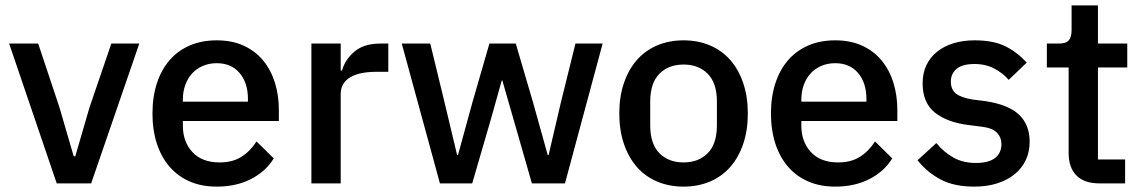

<svg xmlns="http://www.w3.org/2000/svg" viewBox="-20 -682 4252 714"><path d="M191 0 14 -520H122L201 -283L254 -101H260L313 -283L394 -520H498L319 0Z M786 12Q730 12 686 -7Q642 -26 611 -61.5Q580 -97 563.5 -147.5Q547 -198 547 -260Q547 -322 563.5 -372.5Q580 -423 611 -458.5Q642 -494 686 -513Q730 -532 786 -532Q843 -532 886.5 -512Q930 -492 959 -456.5Q988 -421 1002.5 -374Q1017 -327 1017 -273V-232H660V-215Q660 -155 695.5 -116.5Q731 -78 797 -78Q845 -78 878 -99Q911 -120 934 -156L998 -93Q969 -45 914 -16.5Q859 12 786 12ZM786 -447Q758 -447 734.5 -437Q711 -427 694.5 -409Q678 -391 669 -366Q660 -341 660 -311V-304H902V-314Q902 -374 871 -410.5Q840 -447 786 -447Z M1138 0V-520H1247V-420H1252Q1263 -460 1298 -490Q1333 -520 1395 -520H1424V-415H1381Q1316 -415 1281.5 -394Q1247 -373 1247 -332V0Z M1474 -520H1580L1633 -302L1680 -105H1683L1737 -302L1800 -520H1898L1962 -302L2017 -105H2020L2066 -302L2120 -520H2221L2081 0H1958L1890 -237L1848 -383H1846L1805 -237L1736 0H1616Z M2522 12Q2468 12 2423.5 -7Q2379 -26 2348 -61.5Q2317 -97 2300 -147.5Q2283 -198 2283 -260Q2283 -322 2300 -372.5Q2317 -423 2348 -458.5Q2379 -494 2423.5 -513Q2468 -532 2522 -532Q2576 -532 2620.5 -513Q2665 -494 2696 -458.5Q2727 -423 2744 -372.5Q2761 -322 2761 -260Q2761 -198 2744 -147.5Q2727 -97 2696 -61.5Q2665 -26 2620.5 -7Q2576 12 2522 12ZM2522 -78Q2578 -78 2612 -112.5Q2646 -147 2646 -216V-304Q2646 -373 2612 -407.5Q2578 -442 2522 -442Q2466 -442 2432 -407.5Q2398 -373 2398 -304V-216Q2398 -147 2432 -112.5Q2466 -78 2522 -78Z M3086 12Q3030 12 2986 -7Q2942 -26 2911 -61.5Q2880 -97 2863.5 -147.5Q2847 -198 2847 -260Q2847 -322 2863.5 -372.5Q2880 -423 2911 -458.5Q2942 -494 2986 -513Q3030 -532 3086 -532Q3143 -532 3186.5 -512Q3230 -492 3259 -456.5Q3288 -421 3302.5 -374Q3317 -327 3317 -273V-232H2960V-215Q2960 -155 2995.5 -116.5Q3031 -78 3097 -78Q3145 -78 3178 -99Q3211 -120 3234 -156L3298 -93Q3269 -45 3214 -16.5Q3159 12 3086 12ZM3086 -447Q3058 -447 3034.5 -437Q3011 -427 2994.5 -409Q2978 -391 2969 -366Q2960 -341 2960 -311V-304H3202V-314Q3202 -374 3171 -410.5Q3140 -447 3086 -447Z M3603 12Q3529 12 3479 -14Q3429 -40 3392 -86L3462 -150Q3491 -115 3526.5 -95.5Q3562 -76 3609 -76Q3657 -76 3680.5 -94.5Q3704 -113 3704 -146Q3704 -171 3687.5 -188.5Q3671 -206 3630 -211L3582 -217Q3502 -227 3456.5 -263.5Q3411 -300 3411 -372Q3411 -410 3425 -439.5Q3439 -469 3464.5 -489.5Q3490 -510 3525.5 -521Q3561 -532 3604 -532Q3674 -532 3718.5 -510Q3763 -488 3798 -449L3731 -385Q3711 -409 3678.5 -426.5Q3646 -444 3604 -444Q3559 -444 3537.5 -426Q3516 -408 3516 -379Q3516 -349 3535 -334Q3554 -319 3596 -312L3644 -306Q3730 -293 3769.5 -255.5Q3809 -218 3809 -155Q3809 -117 3794.5 -86.5Q3780 -56 3753 -34Q3726 -12 3688 0Q3650 12 3603 12Z M4069 0Q4012 0 3983 -29.5Q3954 -59 3954 -113V-431H3873V-520H3917Q3944 -520 3954.5 -532Q3965 -544 3965 -571V-662H4063V-520H4172V-431H4063V-89H4164V0Z"/></svg>

Font: IBM Plex Sans Devanagari Medium
Style: Regular
Weight: 500
Designer: Mike Abbink, Paul van der Laan, Pieter van Rosmalen, Erin McLaughlin
Foundry: Bold Monday
Version: Version 1.1